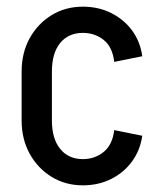

<svg xmlns="http://www.w3.org/2000/svg" viewBox="-20 -541 470 577"><path d="M45 -178V-327H136V-178ZM45 -326Q45 -382.2 69.2 -426.1Q93.5 -470 135.1 -495.5Q176.8 -521 229.5 -521V-442.2Q185.8 -442.2 160.9 -411.9Q136 -381.5 136 -326ZM323.2 -355Q318.2 -399.8 291.6 -421Q265 -442.2 228.5 -442.2V-521Q275.8 -521 314 -501.9Q352.2 -482.8 376.9 -449.5Q401.5 -416.2 407.5 -372ZM45 -179H136Q136 -124.2 160.9 -93.5Q185.8 -62.8 229.5 -62.8V16Q176.8 16 135.1 -9.5Q93.5 -35 69.2 -79Q45 -123 45 -179ZM323.2 -150 407.5 -133Q401.5 -89.8 376.9 -56Q352.2 -22.2 314 -3.1Q275.8 16 228.5 16V-62.8Q265 -62.8 291.6 -84.5Q318.2 -106.2 323.2 -150Z"/></svg>

Font: Akshar Light
Style: Regular
Weight: 300
Designer: Tall Chai
Foundry: Tall Chai
Version: Version 1.100